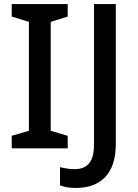

<svg xmlns="http://www.w3.org/2000/svg" viewBox="-20 -800 684 950"><path d="M315 -66V-128L231 -153V-692L315 -718V-780H38V-718L123 -692V-153L38 -128V-66ZM355 130C474 130 553 64 553 -87V-780H445V-82C445 13 400 37 349 37C322 37 298 32 277 27V117C296 125 321 130 355 130Z"/></svg>

Font: Noto Sans Malayalam UI Medium
Style: Regular
Weight: 500
Designer: Jelle Bosma - Monotype Design Team
Foundry: Monotype Imaging Inc.
Version: Version 2.104